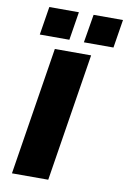

<svg xmlns="http://www.w3.org/2000/svg" viewBox="-100 -983 690 1042"><g transform="rotate(10 245.5 -462.0)"><path d="M42 0 154 -705H354L242 0ZM303 -768 329 -924H491L466 -768ZM60 -768 85 -924H248L223 -768Z"/></g></svg>

Font: Nunito Sans 10pt SemiExpanded Black
Style: Italic
Weight: 900
Width: 6
Italic angle: -9°
Designer: Vernon Adams
Foundry: Vernon Adams
Version: Version 3.101;gftools[0.9.27]